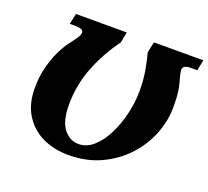

<svg xmlns="http://www.w3.org/2000/svg" viewBox="-123 -867 1117 1030"><g transform="rotate(20 435.0 -351.5)"><path d="M363 11Q280 11 214 -20.5Q148 -52 109.5 -114Q71 -176 71 -266Q71 -329 85 -384.5Q99 -440 120.5 -484Q142 -528 164 -556Q188 -587 198 -603Q208 -619 208 -632Q208 -653 160 -653H130L143 -714H433L421 -653Q354 -561 314 -459Q274 -357 274 -245Q274 -150 309 -106.5Q344 -63 393 -63Q440 -63 479 -98Q518 -133 546 -189.5Q574 -246 589.5 -312Q605 -378 605 -440Q605 -505 596.5 -554Q588 -603 575 -653L588 -714H870L858 -653H820Q776 -653 776 -626Q776 -619 778.5 -605.5Q781 -592 788 -569Q796 -541 800.5 -510.5Q805 -480 805 -422Q805 -344 774.5 -267Q744 -190 686 -127.5Q628 -65 546.5 -27Q465 11 363 11Z"/></g></svg>

Font: Noto Serif Black
Style: Italic
Weight: 900
Italic angle: -12°
Designer: Monotype Design Team
Foundry: Monotype Imaging Inc.
Version: Version 2.013